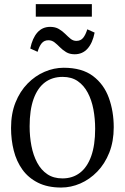

<svg xmlns="http://www.w3.org/2000/svg" viewBox="-20 -872 588 904"><path d="M32 -269.5Q32 -337 53 -389.5Q74 -442 109.8 -478.5Q145.5 -515 189.8 -534Q234 -553 280 -553Q366 -553 417.8 -514Q469.5 -475 492.5 -411.2Q515.5 -347.5 515.5 -273Q515.5 -206 494.5 -153.2Q473.5 -100.5 437.8 -63.8Q402 -27 358 -8Q314 11 268 11Q204 11 158.8 -11.8Q113.5 -34.5 85.5 -73.5Q57.5 -112.5 44.8 -163Q32 -213.5 32 -269.5ZM274 -32Q322 -32 356.5 -58.5Q391 -85 409.5 -137Q428 -189 428 -265.5Q428 -313 419.8 -357Q411.5 -401 393.2 -435.5Q375 -470 346 -490Q317 -510 275 -510Q226 -510 191.2 -483.8Q156.5 -457.5 138 -405.8Q119.5 -354 119.5 -277Q119.5 -229 128 -185Q136.5 -141 155 -106.2Q173.5 -71.5 202.8 -51.8Q232 -32 274 -32ZM122.5 -643.5Q132.5 -692.5 156 -719Q179.5 -745.5 216 -745.5Q240.5 -745.5 257.2 -735.5Q274 -725.5 287 -712.5Q300 -699.5 312.2 -689.5Q324.5 -679.5 339.5 -679.5Q360 -679.5 371.5 -693.8Q383 -708 391 -734L425.5 -718.5Q416 -669.5 392.2 -643Q368.5 -616.5 331.5 -616.5Q308 -616.5 291.5 -626.5Q275 -636.5 262.2 -649.5Q249.5 -662.5 236.8 -672.5Q224 -682.5 208 -682.5Q188 -682.5 176.2 -668.2Q164.5 -654 157 -628ZM412.5 -852.5V-793.5H148.5V-852.5Z"/></svg>

Font: Merriweather 60pt Light
Style: Regular
Weight: 300
Version: Version 2.100